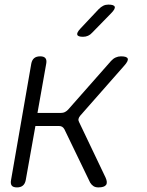

<svg xmlns="http://www.w3.org/2000/svg" viewBox="-20 -805 640 835"><path d="M54 10Q37 10 31 2Q25 -6 28 -22L116 -528Q119 -544 128.5 -552Q138 -560 155 -560Q171 -560 177.5 -552Q184 -544 181 -528L143 -314H246Q255 -314 262 -317.5Q269 -321 276 -328L463 -540Q472 -550 483 -555Q494 -560 506 -560Q532 -560 535.5 -550Q539 -540 520 -519L329 -302Q323 -295 321.5 -288Q320 -281 324 -274L439 -33Q449 -11 441 -0.5Q433 10 408 10Q395 10 386.5 4.5Q378 -1 372 -11L260 -243Q256 -250 250.5 -253.5Q245 -257 237 -257H134L92 -22Q89 -6 79.5 2Q70 10 54 10ZM341 -645Q319 -645 316 -654Q313 -663 330 -681L409 -765Q419 -775 429 -780Q439 -785 451 -785Q476 -785 479 -775.5Q482 -766 463 -747L381 -663Q373 -654 363 -649.5Q353 -645 341 -645Z"/></svg>

Font: Maple Mono NL ExtraLight
Style: Italic
Weight: 275
Italic angle: -10°
Monospace: yes
Designer: subframe7536
Version: Version 7.000